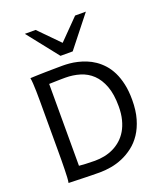

<svg xmlns="http://www.w3.org/2000/svg" viewBox="-175 -1106 1051 1227"><g transform="rotate(-20 350.5 -493.0)"><path d="M85.4 -222.2V-558.1Q85.4 -592.3 84.7 -621.8Q84 -651.4 82.5 -674.8Q81.1 -698.2 78.1 -712.9Q88.4 -713.4 104.2 -714.1Q120.1 -714.8 139.4 -715.3Q158.7 -715.8 179.9 -716.3Q201.2 -716.8 222.4 -717Q243.7 -717.3 263.7 -717.5Q283.7 -717.8 300.3 -717.8Q319.8 -717.8 345 -715.6Q370.1 -713.4 397.7 -707Q425.3 -700.7 454.3 -689.2Q483.4 -677.7 510.5 -659.2Q537.6 -640.6 561.5 -614.3Q585.4 -587.9 603.3 -551.8Q621.1 -515.6 631.6 -468.5Q642.1 -421.4 642.1 -361.3Q642.1 -288.6 626 -233.2Q609.9 -177.7 582.8 -137.2Q555.7 -96.7 520 -69.3Q484.4 -42 445.3 -25.4Q406.2 -8.8 366.2 -2Q326.2 4.9 290.5 4.9Q278.8 4.9 263.4 4.6Q248 4.4 231 4.2Q213.9 3.9 195.8 3.4Q177.7 2.9 160.6 2.4Q120.6 1.5 78.1 0Q81.1 -14.6 82.3 -37.6Q83.5 -60.5 84.2 -89.4Q85 -118.2 85.2 -152.1Q85.4 -186 85.4 -222.2ZM178.2 -80.6Q195.3 -79.1 222.9 -77.4Q250.5 -75.7 285.6 -75.7Q318.4 -75.7 350.3 -82Q382.3 -88.4 411.4 -102.3Q440.4 -116.2 465.3 -138.2Q490.2 -160.2 508.3 -190.7Q526.4 -221.2 536.6 -261.2Q546.9 -301.3 546.9 -351.6Q546.9 -433.6 526.1 -488.8Q505.4 -543.9 470.2 -577.4Q435.1 -610.8 387.9 -625.2Q340.8 -639.6 288.1 -639.6Q275.9 -639.6 260.7 -639.4Q245.6 -639.2 230.2 -638.7Q214.8 -638.2 201.2 -637.9Q187.5 -637.7 178.2 -637.2ZM214.8 -991.2 349.1 -854.5 483.4 -991.2H556.6L390.6 -781.2H307.6L141.6 -991.2Z"/></g></svg>

Font: Andika Viet
Style: Regular
Weight: 400
Designer: Victor Gaultney, Annie Olsen, Julie Remington, Don Collingsworth, Eric Hays, Becca Hirsbrunner
Foundry: SIL International
Version: Version 5.000